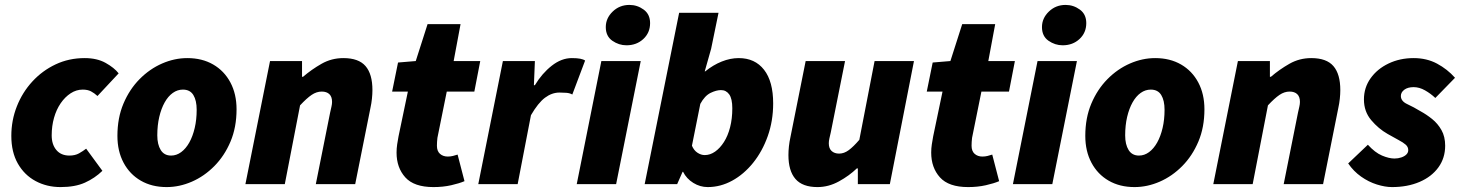

<svg xmlns="http://www.w3.org/2000/svg" viewBox="-20 -748 5935 780"><path d="M226 12Q170 12 124.5 -12.5Q79 -37 52.5 -83.5Q26 -130 26 -196Q26 -259 48.5 -316Q71 -373 111.5 -417Q152 -461 206 -486.5Q260 -512 324 -512Q374 -512 409 -492.5Q444 -473 462 -450L376 -358Q363 -370 349.5 -377Q336 -384 316 -384Q290 -384 267 -369Q244 -354 226.5 -328.5Q209 -303 199.5 -269.5Q190 -236 190 -198Q190 -161 209 -138.5Q228 -116 262 -116Q285 -116 301 -125Q317 -134 330 -144L396 -54Q365 -24 325 -6Q285 12 226 12Z M657 12Q597 12 552 -14Q507 -40 482 -87Q457 -134 457 -196Q457 -269 481.5 -327Q506 -385 547 -426.5Q588 -468 638.5 -490Q689 -512 741 -512Q801 -512 846 -486Q891 -460 916 -413Q941 -366 941 -304Q941 -231 916.5 -173Q892 -115 851 -73.5Q810 -32 759.5 -10Q709 12 657 12ZM675 -116Q697 -116 716 -130Q735 -144 749 -169Q763 -194 771 -228Q779 -262 779 -302Q779 -340 765.5 -362Q752 -384 723 -384Q701 -384 682 -370.5Q663 -357 649 -332Q635 -307 627 -273Q619 -239 619 -198Q619 -161 633 -138.5Q647 -116 675 -116Z M977 0 1077 -500H1207V-436H1211Q1246 -466 1286.5 -489Q1327 -512 1375 -512Q1437 -512 1465 -479.5Q1493 -447 1493 -382Q1493 -366 1491 -347Q1489 -328 1485 -310L1423 0H1263L1321 -290Q1324 -304 1326.5 -314.5Q1329 -325 1329 -334Q1329 -355 1318 -365.5Q1307 -376 1287 -376Q1266 -376 1246 -362.5Q1226 -349 1199 -320L1137 0Z M1741 12Q1662 12 1626.5 -27.5Q1591 -67 1591 -128Q1591 -145 1593.5 -161.5Q1596 -178 1599 -194L1637 -376H1573L1597 -494L1669 -500L1717 -650H1851L1823 -500H1931L1907 -376H1795L1757 -188Q1756 -179 1755.5 -171.5Q1755 -164 1755 -156Q1755 -134 1767.5 -123Q1780 -112 1799 -112Q1810 -112 1820 -114.5Q1830 -117 1839 -120L1867 -12Q1846 -3 1813 4.5Q1780 12 1741 12Z M1923 0 2023 -500H2153L2149 -402H2153Q2182 -450 2221.5 -481Q2261 -512 2303 -512Q2324 -512 2337 -509.5Q2350 -507 2357 -502L2305 -364Q2295 -370 2280 -371Q2265 -372 2253 -372Q2222 -372 2194 -351Q2166 -330 2137 -280L2083 0Z M2323 0 2423 -500H2583L2483 0ZM2525 -564Q2494 -564 2467.5 -582.5Q2441 -601 2441 -638Q2441 -674 2469 -701Q2497 -728 2537 -728Q2569 -728 2595 -709Q2621 -690 2621 -654Q2621 -615 2593.5 -589.5Q2566 -564 2525 -564Z M2855 12Q2824 12 2796.5 -5Q2769 -22 2755 -50H2753L2731 0H2599L2739 -696H2899L2869 -550L2843 -458H2845Q2877 -484 2912 -498Q2947 -512 2981 -512Q3047 -512 3084 -464.5Q3121 -417 3121 -328Q3121 -257 3099 -195Q3077 -133 3039.5 -86.5Q3002 -40 2954.5 -14Q2907 12 2855 12ZM2843 -118Q2865 -118 2885 -132Q2905 -146 2921 -171Q2937 -196 2946 -231Q2955 -266 2955 -308Q2955 -347 2942.5 -364.5Q2930 -382 2909 -382Q2890 -382 2866.5 -370.5Q2843 -359 2825 -326L2791 -156Q2799 -137 2813.5 -127.5Q2828 -118 2843 -118Z M3301 12Q3240 12 3211.5 -21Q3183 -54 3183 -118Q3183 -135 3185 -153.5Q3187 -172 3191 -190L3253 -500H3413L3355 -210Q3352 -197 3349.5 -186Q3347 -175 3347 -166Q3347 -145 3358.5 -134.5Q3370 -124 3389 -124Q3409 -124 3428 -138Q3447 -152 3471 -180L3533 -500H3693L3595 0H3465V-64H3461Q3430 -34 3388 -11Q3346 12 3301 12Z M3913 12Q3834 12 3798.5 -27.5Q3763 -67 3763 -128Q3763 -145 3765.5 -161.5Q3768 -178 3771 -194L3809 -376H3745L3769 -494L3841 -500L3889 -650H4023L3995 -500H4103L4079 -376H3967L3929 -188Q3928 -179 3927.5 -171.5Q3927 -164 3927 -156Q3927 -134 3939.5 -123Q3952 -112 3971 -112Q3982 -112 3992 -114.5Q4002 -117 4011 -120L4039 -12Q4018 -3 3985 4.5Q3952 12 3913 12Z M4095 0 4195 -500H4355L4255 0ZM4297 -564Q4266 -564 4239.5 -582.5Q4213 -601 4213 -638Q4213 -674 4241 -701Q4269 -728 4309 -728Q4341 -728 4367 -709Q4393 -690 4393 -654Q4393 -615 4365.5 -589.5Q4338 -564 4297 -564Z M4589 12Q4529 12 4484 -14Q4439 -40 4414 -87Q4389 -134 4389 -196Q4389 -269 4413.5 -327Q4438 -385 4479 -426.5Q4520 -468 4570.5 -490Q4621 -512 4673 -512Q4733 -512 4778 -486Q4823 -460 4848 -413Q4873 -366 4873 -304Q4873 -231 4848.5 -173Q4824 -115 4783 -73.5Q4742 -32 4691.5 -10Q4641 12 4589 12ZM4607 -116Q4629 -116 4648 -130Q4667 -144 4681 -169Q4695 -194 4703 -228Q4711 -262 4711 -302Q4711 -340 4697.5 -362Q4684 -384 4655 -384Q4633 -384 4614 -370.5Q4595 -357 4581 -332Q4567 -307 4559 -273Q4551 -239 4551 -198Q4551 -161 4565 -138.5Q4579 -116 4607 -116Z M4909 0 5009 -500H5139V-436H5143Q5178 -466 5218.5 -489Q5259 -512 5307 -512Q5369 -512 5397 -479.5Q5425 -447 5425 -382Q5425 -366 5423 -347Q5421 -328 5417 -310L5355 0H5195L5253 -290Q5256 -304 5258.5 -314.5Q5261 -325 5261 -334Q5261 -355 5250 -365.5Q5239 -376 5219 -376Q5198 -376 5178 -362.5Q5158 -349 5131 -320L5069 0Z M5635 12Q5607 12 5573.5 1.5Q5540 -9 5509.5 -30.5Q5479 -52 5457 -84L5537 -160Q5566 -128 5594.5 -116Q5623 -104 5645 -104Q5660 -104 5673 -108.5Q5686 -113 5693.5 -120.5Q5701 -128 5701 -138Q5701 -151 5691 -160Q5681 -169 5662 -179Q5643 -189 5617 -204Q5580 -225 5550.5 -260Q5521 -295 5521 -344Q5521 -392 5548 -430Q5575 -468 5621 -490Q5667 -512 5723 -512Q5776 -512 5818 -489.5Q5860 -467 5891 -432L5811 -350Q5792 -368 5769 -381Q5746 -394 5723 -394Q5699 -394 5685 -383.5Q5671 -373 5671 -358Q5671 -337 5697 -325Q5723 -313 5751 -296Q5775 -283 5798 -264.5Q5821 -246 5836 -219.5Q5851 -193 5851 -156Q5851 -106 5823.5 -68Q5796 -30 5747 -9Q5698 12 5635 12Z"/></svg>

Font: Source Sans 3 Black
Style: Italic
Weight: 900
Italic angle: -11°
Designer: Paul D. Hunt
Foundry: Adobe
Version: Version 3.052;hotconv 1.1.0;makeotfexe 2.6.0